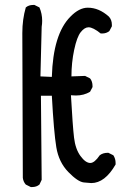

<svg xmlns="http://www.w3.org/2000/svg" viewBox="-20 -762 540 774"><path d="M110 -8H104L84 -18Q74 -29 72 -45L70 -629Q70 -684 84 -732Q96 -742 113 -742H119L139 -732Q150 -707 150 -678Q150 -666 148 -654L143 -454L189 -452Q194 -625 264 -695Q299 -731 334 -731Q379 -731 419 -695Q431 -682 431 -662V-656L421 -637Q409 -627 392 -627H386Q355 -652 337 -652Q321 -652 305.5 -632.5Q290 -613 279 -561Q268 -509 268 -454L323 -456L343 -446Q353 -434 353 -415V-411L343 -392Q318 -377 286 -377L266 -378Q273 -253 278.5 -207Q284 -161 304.5 -133Q325 -105 344 -105Q361 -105 382 -136Q395 -146 414 -146H417L437 -136Q446 -122 446 -105V-99Q403 -24 348 -24Q342 -24 318 -26.5Q294 -29 255.5 -68.5Q217 -108 207 -168.5Q197 -229 189 -376H145L148 -37L139 -18Q127 -8 110 -8Z"/></svg>

Font: Xiaolai SC
Style: Regular
Weight: 400
Designer: Nozomi Seto 瀬戸のぞみ
Version: Version 3.11;December 4, 2020;FontCreator 13.0.0.2613 64-bit